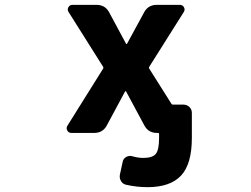

<svg xmlns="http://www.w3.org/2000/svg" viewBox="-20 -567 1040 795"><path d="M590.8 208Q546.9 208 502.9 198.2Q488.3 195.3 481 182.6Q473.6 169.9 476.6 155.3L488.3 101.6Q491.2 88.9 503.4 82.5Q515.6 76.2 528.3 80.1Q551.8 86.9 573.2 86.9Q611.3 86.9 625 70.3Q638.7 53.7 638.7 3.9V-11.7Q638.7 -16.6 634.8 -16.6H629.9Q594.7 -16.6 578.1 -46.9L502 -188.5Q502 -189.5 500.5 -189.5Q499 -189.5 498 -188.5L421.9 -46.9Q405.3 -16.6 370.1 -16.6H275.4Q263.7 -16.6 258.8 -26.4Q255.9 -31.2 255.9 -36.1Q255.9 -41 258.8 -45.9L407.2 -283.2Q409.2 -287.1 407.2 -290L263.7 -517.6Q257.8 -527.3 263.2 -537.1Q268.6 -546.9 280.3 -546.9H379.9Q415 -546.9 431.6 -516.6L502 -385.7Q502.9 -384.8 504.4 -384.8Q505.9 -384.8 505.9 -385.7L577.1 -516.6Q593.8 -546.9 628.9 -546.9H724.6Q736.3 -546.9 741.7 -537.1Q747.1 -527.3 741.2 -517.6L597.7 -290Q595.7 -287.1 597.7 -283.2L689.5 -137.7Q691.4 -133.8 696.3 -133.8H739.3Q753.9 -133.8 764.2 -124Q774.4 -114.3 774.4 -99.6V3.9Q774.4 112.3 729.5 160.2Q684.6 208 590.8 208Z"/></svg>

Font: Rounded-L Mgen+ 1m bold
Style: Bold
Weight: 700
Designer: [Source Han Sans]
Ryoko NISHIZUKA  (kana & ideographs); Paul D. Hunt (Latin, Greek & Cyrillic); Wenlong ZHANG  (bopomofo
Version: Version 1.059.20150602